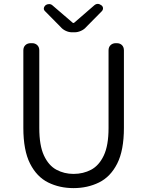

<svg xmlns="http://www.w3.org/2000/svg" viewBox="-20 -954 756 987"><path d="M358 13Q286 13 227.5 -16Q169 -45 134.5 -113Q100 -181 100 -297V-695Q100 -712 110.5 -722Q121 -732 138 -732H145Q161 -732 171.5 -722Q182 -712 182 -695V-296Q182 -206 206 -154.5Q230 -103 270 -81.5Q310 -60 358 -60Q408 -60 448.5 -81.5Q489 -103 513.5 -154.5Q538 -206 538 -296V-695Q538 -712 548.5 -722Q559 -732 575 -732H580Q597 -732 607 -722Q617 -712 617 -695V-297Q617 -181 582.5 -113Q548 -45 489 -16Q430 13 358 13ZM350 -788Q334 -788 318 -795.5Q302 -803 292 -815L211 -897Q204 -904 205.5 -912.5Q207 -921 215 -928Q223 -933 232.5 -933Q242 -933 249 -927L355 -836H360L465 -927Q482 -941 501 -927Q509 -921 509.5 -912.5Q510 -904 504 -897L423 -815Q413 -803 396.5 -795.5Q380 -788 363 -788Z"/></svg>

Font: Chiron GoRound TC N
Style: Regular
Weight: 350
Designer: Ryoko NISHIZUKA 西塚涼子 (kana, bopomofo & ideographs); Paul D. Hunt (Latin, Greek & Cyrillic); Sandoll Communications 산돌커뮤니
Foundry: Adobe
Version: Version 1.000;hotconv 1.1.1;makeotfexe 2.6.0